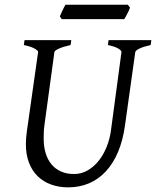

<svg xmlns="http://www.w3.org/2000/svg" viewBox="-20 -787 668 822"><path d="M625 -594.2Q594.2 -587.4 577.1 -579.1Q560.1 -570.8 559.1 -564L515.1 -250Q506.3 -186 485.4 -136.5Q464.4 -86.9 433.1 -53.2Q401.9 -19.5 361.1 -2.2Q320.3 15.1 272 15.1Q231.9 15.1 198.5 2.9Q165 -9.3 141.1 -32.7Q117.2 -56.2 104 -90.6Q90.8 -125 90.8 -169.9Q90.8 -195.8 95.2 -226.1L143.1 -564Q144 -569.8 128.9 -578.6Q113.8 -587.4 82 -594.2L85 -615.2H285.2L282.2 -594.2Q251.5 -587.4 232.7 -579.1Q213.9 -570.8 212.9 -564L169.9 -249Q168 -234.9 167.5 -220.7Q167 -206.5 167 -193.8Q167 -159.7 175.3 -131.8Q183.6 -104 200 -84Q216.3 -64 240.7 -53Q265.1 -42 296.9 -42Q328.6 -42 355.5 -57.6Q382.3 -73.2 402.8 -99.1Q423.3 -125 436.8 -158.7Q450.2 -192.4 455.1 -229L500 -564Q501 -569.8 487.3 -578.6Q473.6 -587.4 441.9 -594.2L444.8 -615.2H627.9ZM536.6 -754.4Q535.2 -749 532 -742.2Q528.8 -735.4 525.1 -728.5Q521.5 -721.7 518.1 -715.3Q514.6 -709 512.2 -705.1H244.1L236.3 -716.8Q238.3 -721.7 241.2 -728.3Q244.1 -734.9 247.3 -741.7Q250.5 -748.5 253.9 -755.1Q257.3 -761.7 260.3 -766.6H527.3Z"/></svg>

Font: Gentium Plus Viet
Style: Italic
Weight: 400
Italic angle: -8°
Designer: J. Victor Gaultney, Annie Olsen, Iska Routamaa, Becca Hirsbrunner
Foundry: SIL International
Version: Version 5.000